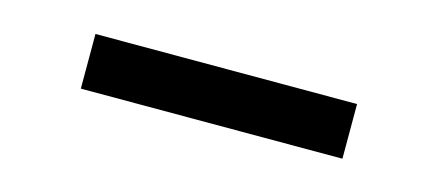

<svg xmlns="http://www.w3.org/2000/svg" viewBox="-25 -543 650 285"><g transform="rotate(15 300.0 -400.0)"><path d="M99 -358V-442H501V-358Z"/></g></svg>

Font: Victor Mono SemiBold
Style: Regular
Weight: 600
Monospace: yes
Designer: Rune Bjørnerås
Version: Version 1.561;gftools[0.9.30]